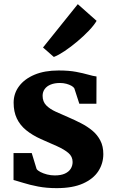

<svg xmlns="http://www.w3.org/2000/svg" viewBox="-20 -914 564 944"><path d="M258.5 11Q208.5 11 167 3Q125.5 -5 95 -14.8Q64.5 -24.5 46.5 -29V-161.5H136L160 -83Q165 -75.5 179 -68.2Q193 -61 211.5 -56.2Q230 -51.5 249 -51.5Q279 -51.5 298.5 -60.2Q318 -69 327.5 -84Q337 -99 337 -117.5Q337 -144.5 316.2 -162Q295.5 -179.5 260.5 -195.2Q225.5 -211 180.5 -230.5Q138.5 -249.5 108.5 -274Q78.5 -298.5 62.8 -331.5Q47 -364.5 47 -409Q47 -454.5 73.8 -490.2Q100.5 -526 150 -546.8Q199.5 -567.5 268 -567.5Q318.5 -567.5 354 -560.8Q389.5 -554 413.8 -547Q438 -540 454.5 -538L454 -404H370L345.5 -479.5Q341.5 -486.5 331.2 -492.2Q321 -498 306.5 -502Q292 -506 274.5 -506Q248.5 -506 229.2 -498.2Q210 -490.5 199.8 -476.2Q189.5 -462 189.5 -443Q189.5 -414.5 207.2 -396.2Q225 -378 254.2 -364.8Q283.5 -351.5 316 -337.5Q347.5 -324 378.2 -308.2Q409 -292.5 433.8 -272Q458.5 -251.5 473.2 -223.2Q488 -195 488 -156.5Q488 -110.5 463.5 -72.5Q439 -34.5 388.2 -11.8Q337.5 11 258.5 11ZM244 -634.5 191.5 -680.5 362.5 -893.5 455 -811.5Q442.5 -790 416.8 -763Q391 -736 359.8 -709.8Q328.5 -683.5 298.2 -663.2Q268 -643 246 -634.5Z"/></svg>

Font: Merriweather 20pt ExtraBold
Style: Regular
Weight: 800
Version: Version 2.100